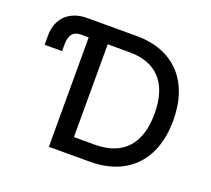

<svg xmlns="http://www.w3.org/2000/svg" viewBox="-123 -884 1142 1041"><g transform="rotate(20 448.0 -363.5)"><path d="M44 -568.2V-512.1H144.5V-544.4C144.5 -589.1 153.4 -631.4 210.9 -631.4H254.6V0H490.1C711.6 0 839.8 -137.4 839.8 -364.7C839.8 -590.9 711.6 -727.3 497.5 -727.3H209.9C104.4 -727.3 44 -659.4 44 -568.2ZM364.3 -95.9V-631.4H490.8C649.9 -631.4 731.9 -536.2 731.9 -364.7C731.9 -192.5 649.9 -95.9 484 -95.9Z"/></g></svg>

Font: Margiela Sans Medium
Style: Regular
Weight: 500
Designer: Stefan Endress, Andreas Faust
Version: Version 1.100;FEAKit 1.0